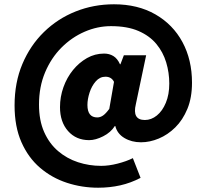

<svg xmlns="http://www.w3.org/2000/svg" viewBox="-20 -698 964 896"><path d="M438 178Q362 178 292 155Q222 132 167 85Q112 38 80 -34.5Q48 -107 48 -206Q48 -313 84.5 -399.5Q121 -486 185 -548.5Q249 -611 333 -644.5Q417 -678 512 -678Q623 -678 705 -631Q787 -584 831.5 -501.5Q876 -419 876 -312Q876 -242 854.5 -190Q833 -138 798 -103.5Q763 -69 721 -51.5Q679 -34 638 -34Q594 -34 560.5 -54Q527 -74 518 -110H516Q497 -80 461.5 -62Q426 -44 396 -44Q335 -44 297.5 -86.5Q260 -129 260 -198Q260 -246 276 -291Q292 -336 320.5 -371Q349 -406 386 -427Q423 -448 466 -448Q490 -448 509 -436.5Q528 -425 540 -398H542L558 -440H662L614 -212Q596 -138 656 -138Q686 -138 712 -159Q738 -180 754 -218.5Q770 -257 770 -308Q770 -359 755.5 -407Q741 -455 709.5 -493Q678 -531 626 -553.5Q574 -576 498 -576Q435 -576 375 -550Q315 -524 267 -476Q219 -428 190.5 -360.5Q162 -293 162 -210Q162 -136 186 -82Q210 -28 251 7Q292 42 344 59Q396 76 452 76Q488 76 529 65.5Q570 55 600 40L636 132Q590 156 541 167Q492 178 438 178ZM434 -150Q448 -150 461 -159Q474 -168 490 -190L512 -316Q500 -340 472 -340Q446 -340 427 -318.5Q408 -297 398 -266Q388 -235 388 -208Q388 -150 434 -150Z"/></svg>

Font: Assistant ExtraBold
Style: Regular
Weight: 800
Designer: Hebrew By Ben Nathan, Latin by Paul Hunt
Version: Version 3.000